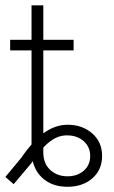

<svg xmlns="http://www.w3.org/2000/svg" viewBox="-32 -696 429 724"><path d="M222.7 8.3Q179.7 8.3 149.4 -9.3Q119.1 -26.9 103 -57.1Q86.9 -87.4 86.9 -124.5V-252H131.3V-121.6Q131.3 -79.1 157.5 -55.2Q183.6 -31.2 222.7 -31.2Q259.3 -31.2 283.7 -52.2Q308.1 -73.2 308.1 -107.9Q308.1 -141.6 284.2 -163.1Q260.3 -184.6 224.1 -185.5Q200.2 -186.5 178.2 -176Q156.2 -165.5 133.8 -142.1Q111.3 -118.7 85.4 -79.6L19.5 -1.5L-11.7 -28.8L47.9 -100.6Q94.7 -168 136.5 -196.8Q178.2 -225.6 223.1 -225.6Q278.3 -225.6 315.7 -193.1Q353 -160.6 353 -107.9Q353 -55.7 316.4 -23.7Q279.8 8.3 222.7 8.3ZM86.9 -192.9V-675.8H131.3V-192.9ZM6.3 -505.9V-545.9H245.6V-505.9Z"/></svg>

Font: Inter ExtraLight
Style: Regular
Weight: 250
Designer: Rasmus Andersson
Foundry: rsms
Version: Version 4.001;git-66647c0bb